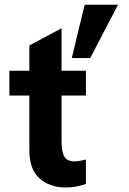

<svg xmlns="http://www.w3.org/2000/svg" viewBox="-20 -798 555 828"><path d="M106.5 -151V-386H20.5V-493H106.5V-602L245.5 -676V-493H350.5V-386H245.5V-189.5Q245.5 -143.5 257.5 -122.8Q269.5 -102 301.5 -102Q319.5 -102 350.5 -110V-5Q309 10.5 263.5 10.5Q195 10.5 150.8 -28.2Q106.5 -67 106.5 -151ZM345 -777.5H489L369 -547.5H289.5Z"/></svg>

Font: HK Grotesk ExtraBold
Style: Regular
Weight: 800
Designer: Alfredo Marco Pradil
Foundry: Hanken Design Co.
Version: Version 3.001